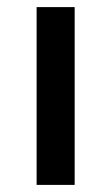

<svg xmlns="http://www.w3.org/2000/svg" viewBox="-20 -520 314 540"><path d="M190 -500V0H83V-500Z"/></svg>

Font: Elaine Sans Medium
Style: Regular
Weight: 500
Designer: Wei Huang
Foundry: Wei Huang
Version: Version 2.001;December 24, 2019;FontCreator 12.0.0.2547 64-b